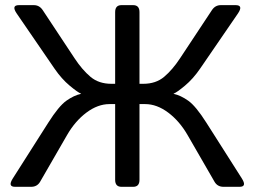

<svg xmlns="http://www.w3.org/2000/svg" viewBox="-20 -720 981 740"><path d="M38.1 0Q8.8 0 29.3 -32.2L166 -247.1Q206.5 -311 235.8 -331.8Q265.1 -352.5 292.5 -358.4V-358.9Q279.8 -363.8 248.5 -389.9Q217.3 -416 190.4 -455.1L44.4 -668Q22.5 -700.2 53.2 -700.2H110.4Q131.8 -700.2 144.5 -681.2L267.6 -495.1Q296.9 -450.7 328.9 -423.8Q360.8 -397 409.2 -397H423.8V-673.3Q423.8 -700.2 448.2 -700.2H493.2Q517.6 -700.2 517.6 -673.3V-397H532.2Q580.6 -397 612.5 -423.8Q644.5 -450.7 673.8 -495.1L796.9 -681.2Q809.6 -700.2 831.1 -700.2H888.2Q918.9 -700.2 897 -668L751 -455.1Q724.1 -416 692.9 -389.9Q661.6 -363.8 648.9 -358.9V-358.4Q676.3 -352.5 705.6 -331.8Q734.9 -311 775.4 -247.1L912.1 -32.2Q932.6 0 903.3 0H841.3Q818.4 0 807.1 -19L703.1 -199.2Q671.9 -253.4 628.2 -286.1Q584.5 -318.8 539.6 -318.8H517.6V-26.9Q517.6 0 493.2 0H448.2Q423.8 0 423.8 -26.9V-318.8H401.9Q356.9 -318.8 313.2 -286.1Q269.5 -253.4 238.3 -199.2L134.3 -19Q123 0 100.1 0Z"/></svg>

Font: Istok
Style: Regular
Weight: 500
Designer: Andrey V. Panov
Foundry: Andrey V. Panov
Version: Version 1.0.3